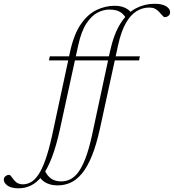

<svg xmlns="http://www.w3.org/2000/svg" viewBox="-201 -733 918 1014"><path d="M537.5 -435.5 533.5 -414H57.5L62 -435.5ZM169 -459.5Q189.5 -553 226.5 -606Q263.5 -659 310 -680.8Q356.5 -702.5 404.5 -702.5Q427 -702.5 444 -697.5Q461 -692.5 473.5 -683.8Q486 -675 494.5 -663.5L465.5 -635.5Q457.5 -650 446 -660.5Q434.5 -671 417.8 -676.8Q401 -682.5 376 -682.5Q345.5 -682.5 314 -666.2Q282.5 -650 255.5 -609.2Q228.5 -568.5 212 -493.5L116 -52.5Q96 39 72.5 99.8Q49 160.5 21.8 195.8Q-5.5 231 -36.8 246.2Q-68 261.5 -103 261.5Q-142 261.5 -161.5 247Q-181 232.5 -181 216Q-181 205 -172.2 197.8Q-163.5 190.5 -153 190.5Q-147.5 190.5 -142 198.2Q-136.5 206 -126.5 218.5Q-116.5 230.5 -105.2 235.5Q-94 240.5 -81 240.5Q-58.5 240.5 -37.8 229Q-17 217.5 2 189.2Q21 161 38.8 111.2Q56.5 61.5 73.5 -14.5ZM379.5 -459.5Q400 -553.5 435.2 -609Q470.5 -664.5 516.5 -688.8Q562.5 -713 615 -713Q643.5 -713 661.8 -706.5Q680 -700 688.8 -689.5Q697.5 -679 697.5 -668Q697.5 -657 688.8 -649.8Q680 -642.5 669 -642.5Q663.5 -642.5 656 -651.8Q648.5 -661 637.5 -672Q626 -683.5 615 -688.2Q604 -693 586.5 -693Q551 -693 519.5 -673.5Q488 -654 463.2 -610.2Q438.5 -566.5 422.5 -493.5L326.5 -52.5Q307.5 33.5 284 91Q260.5 148.5 232.2 182.8Q204 217 172 231.5Q140 246 105 246Q80 246 60.8 240Q41.5 234 27.8 223.2Q14 212.5 6 198L34 164Q47 194.5 68.5 209.8Q90 225 122.5 225Q145.5 225 167.5 215.2Q189.5 205.5 209.8 180Q230 154.5 248.8 107.2Q267.5 60 284 -14.5Z"/></svg>

Font: Newsreader 24pt ExtraLight
Style: Italic
Weight: 250
Italic angle: -17°
Designer: Hugues Gentile
Foundry: Production Type
Version: Version 1.003